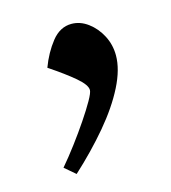

<svg xmlns="http://www.w3.org/2000/svg" viewBox="-66 -212 416 467"><g transform="rotate(-15 142.5 21.0)"><path d="M70 -69Q83 -104 104 -130.5Q125 -157 154 -157Q176 -157 195.5 -142.5Q215 -128 227 -105Q239 -82 239 -55Q239 -20 217.5 22.5Q196 65 158 110Q120 155 72 199L45 176Q63 155 82.5 129Q102 103 118.5 78.5Q135 54 145.5 35.5Q156 17 156 10Q156 -3 132.5 -23Q109 -43 70 -69Z"/></g></svg>

Font: Noto Serif Oriya
Style: Bold
Weight: 700
Designer: David Williams
Foundry: Google LLC, David Williams
Version: Version 1.051; ttfautohint (v1.8.4.7-5d5b)